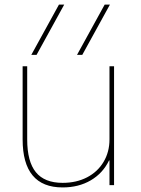

<svg xmlns="http://www.w3.org/2000/svg" viewBox="-20 -810 618 840"><path d="M79 -200V-520H99V-200Q99 -103 137 -56.5Q175 -10 254 -10Q314 -10 360.5 -34Q407 -58 433 -101.5Q459 -145 459 -200V-520H479V0H459V-108H457Q430 -52 377 -21Q324 10 254 10Q79 10 79 -200ZM317 -570 438 -790H461L340 -570ZM238 -790H261L140 -570H117Z"/></svg>

Font: Enso Thin
Style: Regular
Weight: 100
Designer: Coji Morishita
Foundry: UNDERFOREST DESIGN
Version: Version 1.000